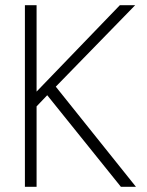

<svg xmlns="http://www.w3.org/2000/svg" viewBox="-20 -720 567 740"><path d="M76 0V-700H121V-367L442 -700H501L195 -386L504 0H446L162 -353L121 -310V0Z"/></svg>

Font: DM Sans 24pt ExtraLight
Style: Regular
Weight: 250
Designer: Colophon Foundry, Jonny Pinhorn
Foundry: Colophon Foundry
Version: Version 4.004;gftools[0.9.30]